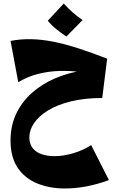

<svg xmlns="http://www.w3.org/2000/svg" viewBox="-20 -653 670 1093"><path d="M350 420Q263 420 192.5 391.5Q122 363 81 302.5Q40 242 40 147Q40 62 72.5 -6Q105 -74 162 -124.5Q219 -175 292.5 -206.5Q366 -238 448 -251L590 -319L562 -95Q460 -95 382 -75.5Q304 -56 252 -23.5Q200 9 173.5 48.5Q147 88 147 129Q147 166 166 190Q185 214 217.5 225Q250 236 290 236Q340 236 396.5 219.5Q453 203 499 173L600 372Q536 396 472.5 408Q409 420 350 420ZM557 -220Q499 -235 438 -243Q377 -251 316 -249Q255 -247 196 -232Q137 -217 84 -185L40 -420Q96 -431 155.5 -430Q215 -429 281.5 -416Q348 -403 424 -378.5Q500 -354 590 -319ZM358 -445Q329 -464 300.5 -487Q272 -510 252 -535L343 -633Q368 -605 393 -583Q418 -561 450 -539Z"/></svg>

Font: Marhey
Style: Bold
Weight: 700
Designer: Nur Syamsi & Bustanul Arifin
Foundry: Namelatype
Version: Version 1.000